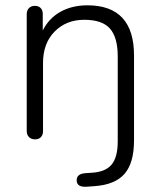

<svg xmlns="http://www.w3.org/2000/svg" viewBox="-20 -517 601 719"><path d="M481.9 -309.1V8.8Q481.9 92.8 446.5 133.8Q411.1 174.8 333 180.2L306.2 182.1Q267.1 185.1 267.1 158.2Q267.1 135.3 295.9 131.8L323.2 129.9Q375 127 397.9 99.4Q420.9 71.8 420.9 12.2V-305.2Q420.9 -377 391.8 -409.9Q362.8 -442.9 295.4 -442.9Q228 -442.9 184.6 -398.9Q141.1 -355 141.1 -280.8V-25.9Q141.1 -11.7 133.1 -3.4Q125 4.9 111.1 4.9Q97.2 4.9 88.6 -3.7Q80.1 -12.2 80.1 -25.9V-463.9Q80.1 -478 88.4 -486.6Q96.7 -495.1 110.4 -495.1Q124 -495.1 132.1 -487.1Q140.1 -479 140.1 -464.8V-402.8Q163.1 -448.7 206.5 -472.9Q250 -497.1 307.1 -497.1Q481.9 -497.1 481.9 -309.1Z"/></svg>

Font: Nunito-Light
Style: Regular
Weight: 300
Designer: Vernon Adams
Foundry: newtypography
Version: Version 3.000